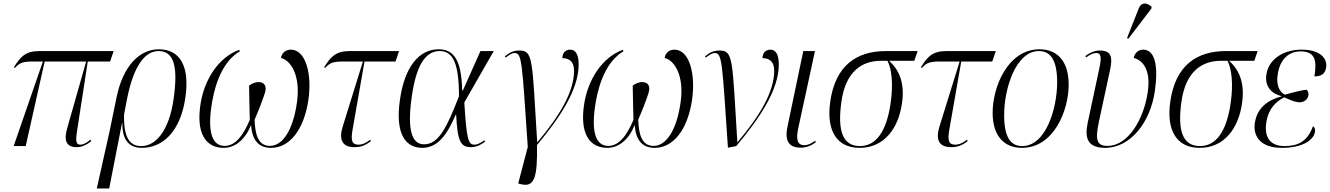

<svg xmlns="http://www.w3.org/2000/svg" viewBox="-20 -824 7501 1083"><path d="M57 0H125L232 -477H466L360 -104C338 -32 354 6 411 6C437 6 462 -2 495 -28L490 -36C467 -17 448 -8 434 -8C411 -8 405 -22 414 -81L475 -477H601L621 -536H203C122 -536 95 -503 58 -444L64 -441C92 -471 109 -477 170 -477H222Z M526 239H596L668 -129H670C669 -20 721 10 780 10C894 10 998 -77 1026 -276C1051 -454 993 -546 876 -546C764 -546 673 -448 638 -277L598 -83ZM777 0C714 0 676 -44 680 -180L698 -273C733 -445 794 -536 874 -536C963 -536 984 -446 960 -271C934 -80 855 0 777 0Z M1242 10C1308 10 1364 -39 1396 -119C1402 -38 1435 10 1509 10C1611 10 1695 -88 1720 -264C1740 -407 1705 -544 1620 -544C1592 -544 1569 -526 1565 -497C1618 -485 1677 -401 1655 -247C1633 -88 1573 -1 1503 -1C1434 -1 1419 -69 1416 -149C1434 -189 1463 -263 1474 -299C1486 -337 1473 -361 1438 -361C1424 -361 1402 -355 1385 -341C1385 -280 1388 -221 1389 -148C1352 -60 1308 -1 1247 -1C1179 -1 1146 -75 1177 -252C1198 -370 1244 -482 1333 -535L1329 -543C1212 -500 1136 -377 1113 -249C1082 -71 1141 10 1242 10Z M1978 6C2014 6 2039 -2 2072 -28L2068 -36C2047 -19 2025 -8 2002 -8C1964 -8 1958 -33 1969 -94L2036 -477H2211L2231 -536H1953C1872 -536 1845 -503 1808 -444L1814 -441C1842 -471 1859 -477 1920 -477H2027L1914 -113C1891 -42 1906 6 1978 6Z M2362 10C2454 10 2506 -74 2550 -176H2553C2561 -26 2577 6 2638 6C2671 6 2698 -11 2716 -25L2712 -33C2699 -23 2676 -8 2657 -8C2622 -8 2612 -33 2599 -246L2765 -536H2690L2591 -314H2587C2583 -487 2539 -546 2454 -546C2343 -546 2262 -446 2236 -262C2207 -61 2272 10 2362 10ZM2372 -10C2304 -10 2276 -88 2302 -274C2326 -450 2377 -536 2460 -536C2532 -536 2569 -474 2569 -281C2501 -108 2456 -10 2372 -10Z M2919 215C2995 234 3012 176 3009 -6C3135 -156 3244 -317 3244 -460C3244 -518 3226 -544 3196 -544C3174 -544 3152 -529 3152 -496C3191 -496 3218 -477 3218 -425C3218 -308 3139 -173 3012 -23H3010C2981 -493 2988 -539 2909 -539C2876 -539 2852 -527 2828 -506L2832 -499C2854 -516 2869 -525 2882 -525C2925 -525 2924 -476 2957 5L2903 211Z M3406 10C3472 10 3528 -39 3560 -119C3566 -38 3599 10 3673 10C3775 10 3859 -88 3884 -264C3904 -407 3869 -544 3784 -544C3756 -544 3733 -526 3729 -497C3782 -485 3841 -401 3819 -247C3797 -88 3737 -1 3667 -1C3598 -1 3583 -69 3580 -149C3598 -189 3627 -263 3638 -299C3650 -337 3637 -361 3602 -361C3588 -361 3566 -355 3549 -341C3549 -280 3552 -221 3553 -148C3516 -60 3472 -1 3411 -1C3343 -1 3310 -75 3341 -252C3362 -370 3408 -482 3497 -535L3493 -543C3376 -500 3300 -377 3277 -249C3246 -71 3305 10 3406 10Z M4086 9 4133 0C4261 -152 4373 -315 4373 -460C4373 -518 4355 -544 4325 -544C4303 -544 4281 -529 4281 -496C4320 -496 4347 -477 4347 -425C4347 -308 4268 -173 4141 -23H4139C4110 -493 4117 -539 4038 -539C4005 -539 3981 -527 3957 -506L3961 -499C3983 -516 3998 -525 4011 -525C4054 -525 4053 -476 4086 9Z M4498 9C4530 9 4562 -6 4582 -22L4578 -30C4558 -16 4539 -5 4517 -5C4472 -5 4470 -46 4485 -112L4577 -536H4511L4422 -110C4404 -25 4433 9 4498 9Z M4829 10C4965 10 5048 -97 5068 -243C5084 -353 5054 -428 4995 -481H5137L5156 -536H4977C4814 -536 4692 -457 4663 -250C4640 -88 4699 10 4829 10ZM4831 0C4733 0 4703 -86 4726 -250C4750 -424 4845 -481 4948 -481H4986C5010 -435 5019 -348 5004 -245C4981 -79 4919 0 4831 0Z M5344 6C5380 6 5405 -2 5438 -28L5434 -36C5413 -19 5391 -8 5368 -8C5330 -8 5324 -33 5335 -94L5402 -477H5577L5597 -536H5319C5238 -536 5211 -503 5174 -444L5180 -441C5208 -471 5225 -477 5286 -477H5393L5280 -113C5257 -42 5272 6 5344 6Z M5744 10C5926 10 6008 -204 6008 -346C6008 -488 5936 -546 5844 -546C5664 -546 5579 -333 5579 -188C5579 -54 5647 10 5744 10ZM5746 0C5683 0 5644 -46 5644 -174C5644 -328 5711 -536 5840 -536C5907 -536 5943 -483 5943 -360C5943 -211 5879 0 5746 0Z M6345 -606 6474 -775 6476 -785C6452 -809 6418 -815 6403 -776L6337 -609ZM6214 10C6356 10 6469 -134 6494 -310C6514 -447 6497 -544 6428 -544C6405 -544 6381 -529 6375 -497C6424 -485 6473 -433 6454 -305C6432 -152 6344 -1 6227 -1C6166 -1 6157 -35 6178 -135L6242 -432C6256 -500 6250 -539 6183 -539C6154 -539 6126 -526 6102 -508L6106 -500C6132 -520 6150 -525 6164 -525C6191 -525 6194 -502 6181 -439L6115 -130C6097 -43 6116 10 6214 10Z M6747 10C6883 10 6966 -97 6986 -243C7002 -353 6972 -428 6913 -481H7055L7074 -536H6895C6732 -536 6610 -457 6581 -250C6558 -88 6617 10 6747 10ZM6749 0C6651 0 6621 -86 6644 -250C6668 -424 6763 -481 6866 -481H6904C6928 -435 6937 -348 6922 -245C6899 -79 6837 0 6749 0Z M7210 10C7331 10 7390 -36 7397 -79C7400 -94 7396 -106 7386 -112C7354 -23 7298 0 7225 0C7147 0 7107 -48 7124 -140C7136 -213 7180 -253 7224 -275C7262 -258 7286 -247 7312 -247C7334 -247 7356 -262 7360 -284C7363 -299 7358 -310 7350 -318C7321 -315 7281 -305 7227 -290C7197 -305 7176 -345 7188 -410C7202 -493 7252 -534 7316 -534C7395 -534 7410 -488 7394 -393C7434 -393 7454 -409 7460 -441C7469 -492 7430 -544 7322 -544C7217 -544 7138 -489 7124 -408C7112 -343 7145 -298 7208 -282V-280C7131 -260 7073 -216 7059 -136C7044 -53 7093 10 7210 10Z"/></svg>

Font: Noto Serif Display SemiCondensed Light
Style: Italic
Weight: 300
Width: 4
Italic angle: -12°
Designer: Monotype Design Team
Foundry: Monotype Imaging Inc.
Version: Version 2.009